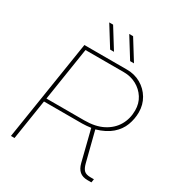

<svg xmlns="http://www.w3.org/2000/svg" viewBox="-206 -1029 1082 1164"><g transform="rotate(30 335.0 -447.0)"><path d="M45 0 155 -700H453Q507 -700 550.5 -675Q594 -650 619.5 -607Q645 -564 645 -511Q645 -465 628.5 -421Q612 -377 573 -343Q534 -309 468 -290L521 -82Q529 -51 543 -37.5Q557 -24 588 -24H612L608 0H581Q546 0 525.5 -17.5Q505 -35 496 -71L442 -286Q426 -284 411 -282.5Q396 -281 381 -281H114L70 0ZM118 -304H383Q460 -304 512.5 -331Q565 -358 592.5 -404.5Q620 -451 620 -510Q620 -559 596 -596.5Q572 -634 532.5 -655.5Q493 -677 445 -677H176ZM444 -754 357 -894H384L471 -754ZM304 -754 217 -894H244L331 -754Z"/></g></svg>

Font: MuseoModerno Thin
Style: Italic
Weight: 100
Italic angle: -9°
Designer: Pablo Cosgaya, Héctor Gatti, Marcela Romero, and the Authors of The MuseoModerno Project.
Foundry: Omnibus-Type Team
Version: Version 1.003